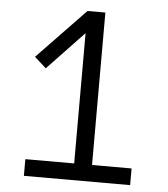

<svg xmlns="http://www.w3.org/2000/svg" viewBox="-51 -756 703 803"><g transform="rotate(5 300.0 -355.0)"><path d="M525 0H79V-70H284V-617L131 -456L82 -500L284 -710H359V-70H525Z"/></g></svg>

Font: Orbit
Style: Regular
Weight: 400
Designer: Sooun Cho
Foundry: JAMO
Version: Version 1.000; ttfautohint (v1.8.4.7-5d5b);gftools[0.9.29]